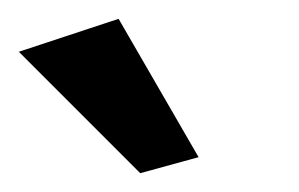

<svg xmlns="http://www.w3.org/2000/svg" viewBox="-56 -758 318 204"><path d="M93 -574 -36 -703 70 -738 155 -591Z"/></svg>

Font: Arsenal
Style: Bold
Weight: 700
Designer: Andrij Shevchenko
Foundry: Stairsfor
Version: Version 2.001;PS 002.001;hotconv 1.0.88;makeotf.lib2.5.64775